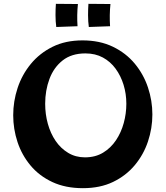

<svg xmlns="http://www.w3.org/2000/svg" viewBox="-20 -970 865 1003"><path d="M413 13Q322 13 253.5 -19Q185 -51 139.5 -105.5Q94 -160 71.5 -228Q49 -296 49 -368Q49 -441 72 -510.5Q95 -580 141 -636Q187 -692 254.5 -725.5Q322 -759 411 -759Q501 -759 569.5 -726Q638 -693 684 -637.5Q730 -582 753 -513Q776 -444 776 -372Q776 -300 753 -231Q730 -162 684 -107Q638 -52 570.5 -19.5Q503 13 413 13ZM424 -148Q478 -148 518.5 -172.5Q559 -197 586 -237.5Q613 -278 626.5 -327.5Q640 -377 640 -428Q640 -480 625.5 -527Q611 -574 584 -611Q557 -648 517.5 -669.5Q478 -691 426 -691Q354 -691 307.5 -654.5Q261 -618 238.5 -558Q216 -498 216 -428Q216 -373 230 -323Q244 -273 270.5 -234Q297 -195 336 -171.5Q375 -148 424 -148ZM274 -829Q270 -857 270 -890.5Q270 -924 272 -950L387 -949Q384 -920 383.5 -891Q383 -862 385 -833ZM444 -829Q440 -857 440 -890.5Q440 -924 442 -950L557 -949Q554 -920 553.5 -891Q553 -862 555 -833Z"/></svg>

Font: Marhey Light Medium
Style: Regular
Weight: 500
Version: Version 1.000